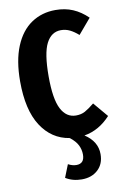

<svg xmlns="http://www.w3.org/2000/svg" viewBox="-103 -768 691 1081"><g transform="rotate(-10 242.0 -227.5)"><path d="M332 14Q403 60 403 133Q403 189 367.5 222Q332 255 275 255Q223 255 183 230L212 157Q236 170 259 170Q305 170 305 118Q305 90 292.5 64.5Q280 39 248 14Q146 -2 87 -93.5Q28 -185 28 -348Q28 -467 61.5 -548Q95 -629 155 -669.5Q215 -710 293 -710Q348 -710 392.5 -691Q437 -672 476 -634L403 -548Q378 -570 354.5 -581.5Q331 -593 304 -593Q249 -593 220 -536.5Q191 -480 191 -348Q191 -219 220.5 -162Q250 -105 305 -105Q335 -105 357 -117Q379 -129 411 -155L482 -71Q417 0 332 14Z"/></g></svg>

Font: Fira Sans Extra Condensed
Style: Bold
Weight: 700
Width: 1
Designer: Carrois Corporate & Edenspiekermann AG
Foundry: Carrois Corporate GbR & Edenspiekermann AG
Version: Version 4.203